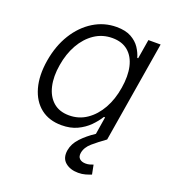

<svg xmlns="http://www.w3.org/2000/svg" viewBox="-137 -653 870 966"><g transform="rotate(20 298.0 -170.0)"><path d="M229.5 11.2Q162.6 11.2 117.9 -23.9Q73.2 -59.1 55.4 -122.6Q37.6 -186 51.3 -269.5Q65.4 -353.5 104.2 -416Q143.1 -478.5 199.7 -513.4Q256.3 -548.3 322.8 -548.3Q370.6 -548.3 401.1 -531.5Q431.6 -514.6 448.5 -489.3Q465.3 -463.9 472.7 -437.5H477.5L494.6 -541H560.1L470.7 0H406.7L422.9 -101.1H416.5Q399.9 -74.2 374.3 -48.3Q348.6 -22.5 312.7 -5.6Q276.9 11.2 229.5 11.2ZM248.5 -48.3Q300.8 -48.3 342.5 -76.9Q384.3 -105.5 412.4 -155.3Q440.4 -205.1 450.7 -270Q461.4 -335 450.2 -384.3Q439 -433.6 406.5 -461.2Q374 -488.8 321.8 -488.8Q268.6 -488.8 226.3 -460.2Q184.1 -431.6 156.2 -382.3Q128.4 -333 118.2 -270Q107.4 -206.5 118.9 -156.2Q130.4 -106 163.1 -77.1Q195.8 -48.3 248.5 -48.3ZM390.1 207.5Q347.7 207.5 321 185.1Q294.4 162.6 301.3 119.6Q307.6 82.5 336.7 51.5Q365.7 20.5 407.7 -7.3L470.7 0Q433.1 26.9 403.8 52Q374.5 77.1 369.1 108.4Q365.7 129.4 377.2 140.1Q388.7 150.9 410.2 150.9Q421.4 150.9 431.2 148.2Q440.9 145.5 449.7 142.1L459.5 191.9Q446.3 197.3 429 202.4Q411.6 207.5 390.1 207.5Z"/></g></svg>

Font: Inter 17pt Light
Style: Italic
Weight: 300
Italic angle: -9.3988°
Version: Version 4.001;git-66647c0bb